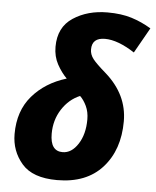

<svg xmlns="http://www.w3.org/2000/svg" viewBox="-54 -811 707 868"><g transform="rotate(5 299.0 -377.5)"><path d="M237 10Q370 10 442.5 -70.5Q515 -151 515 -281Q515 -402 414 -491Q370 -529 354.5 -549Q339 -569 339 -592Q339 -645 398 -645Q456 -645 533 -595L598 -710Q555 -736 508.5 -750.5Q462 -765 399 -765Q309 -765 243.5 -722Q178 -679 178 -590Q178 -546 197 -511Q216 -476 241 -451Q145 -422 86.5 -354Q28 -286 28 -181Q28 -104 77 -47Q126 10 237 10ZM251 -118Q195 -118 195 -197Q195 -259 226.5 -308Q258 -357 308 -378Q325 -362 337.5 -335.5Q350 -309 350 -275Q350 -208 321 -163Q292 -118 251 -118Z"/></g></svg>

Font: Noto Sans Display Extra
Style: Italic
Weight: 800
Italic angle: -12°
Designer: Monotype Design Team
Foundry: Monotype Imaging Inc.
Version: Version 1.900